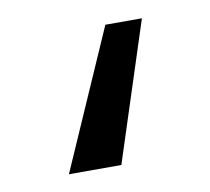

<svg xmlns="http://www.w3.org/2000/svg" viewBox="-44 -177 391 357"><g transform="rotate(-10 152.0 2.0)"><path d="M244 -129H175L60 133H159Z"/></g></svg>

Font: FiraGO Unicode
Style: Regular
Weight: 400
Designer: bBox Type
Foundry: bBox Type GmbH
Version: Version 1.001;PS 001.001;hotconv 1.0.88;makeotf.lib2.5.64775